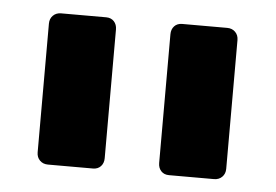

<svg xmlns="http://www.w3.org/2000/svg" viewBox="-35 -616 610 425"><g transform="rotate(5 269.5 -403.0)"><path d="M354 -235Q343 -235 336.5 -242Q330 -249 330 -260V-546Q330 -557 336.5 -564Q343 -571 354 -571H454Q465 -571 472 -564Q479 -557 479 -546V-260Q479 -249 472 -242Q465 -235 454 -235ZM85 -235Q74 -235 67 -242Q60 -249 60 -260V-546Q60 -557 67 -564Q74 -571 85 -571H185Q196 -571 202.5 -564Q209 -557 209 -546V-260Q209 -249 202.5 -242Q196 -235 185 -235Z"/></g></svg>

Font: Fz Rubik SemBd
Style: Regular
Weight: 600
Designer: Hubert and Fischer
Foundry: Hubert and Fischer
Version: Vit hóa bi FontZin.com